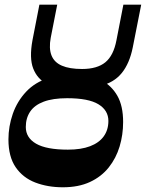

<svg xmlns="http://www.w3.org/2000/svg" viewBox="-20 -792 627 826"><path d="M250.7 13.7Q185 13.7 131.7 -6.8Q78.5 -27.3 47.4 -72.6Q16.3 -118 16.3 -192.2Q16.3 -248.2 35 -302.2Q53.8 -356.2 92.4 -397.4Q131 -438.5 189.3 -456.5L180.3 -432Q140.3 -452.7 122.9 -497.3Q105.5 -541.8 119.8 -619.5L149.5 -772H226.2L198.2 -629.3Q189.7 -583.5 201.6 -553.5Q213.5 -523.5 246.4 -509.4Q279.2 -495.2 333 -495.2Q398 -495.2 433.3 -524.1Q468.5 -553 481 -619L510.8 -772H587.5L551.2 -588.3Q537.5 -519.5 503.9 -477.9Q470.2 -436.2 410.5 -422.2L417.2 -446.2Q460.2 -423.2 485 -379.7Q509.7 -336.2 509.7 -267.2Q509.7 -212.2 494.6 -161.9Q479.5 -111.5 447.9 -71.8Q416.2 -32 367.1 -9.1Q318 13.7 250.7 13.7ZM272.2 -148.2Q329 -148.2 367.5 -162.9Q406 -177.5 426.1 -205.2Q446.3 -233 446.3 -271.7Q446.3 -317.3 403.5 -343.4Q360.8 -369.5 268.8 -369.5Q207.5 -369.5 168 -354.6Q128.5 -339.8 109.7 -311.7Q91 -283.7 91 -245.7Q91 -199.5 135.2 -173.9Q179.5 -148.2 272.2 -148.2Z"/></svg>

Font: Savate ExtraLight
Style: Italic
Weight: 200
Italic angle: -11°
Designer: Max Esnée
Foundry: Plomb Type
Version: Version 2.000